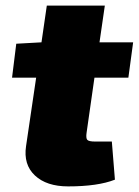

<svg xmlns="http://www.w3.org/2000/svg" viewBox="-20 -651 495 685"><path d="M317 -374 289 -178Q286 -158 291.5 -152Q297 -146 320 -146H379L390 -10Q329 14 223 14Q146 14 104.5 -25Q63 -64 73 -130L109 -374H23L38 -495L128 -500L147 -631H354L335 -500H455L438 -374Z"/></svg>

Font: Exo 2.0 Black
Style: Italic
Weight: 900
Italic angle: -8°
Designer: Natanael Gama
Version: Version 1.001;PS 001.001;hotconv 1.0.70;makeotf.lib2.5.58329